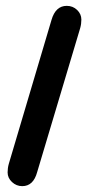

<svg xmlns="http://www.w3.org/2000/svg" viewBox="-20 -626 303 656"><path d="M10 -66Q8 -59 7 -51.5Q6 -44 6 -37Q6 -18 21 -4Q36 10 56 10Q94 10 107 -38L254 -530Q256 -537 257 -544.5Q258 -552 258 -559Q258 -578 243.5 -592Q229 -606 208 -606Q170 -606 156 -558Z"/></svg>

Font: Beiruti SemiBold
Style: Regular
Weight: 600
Designer: Arlette Boutros
Foundry: Boutros
Version: Version 1.41